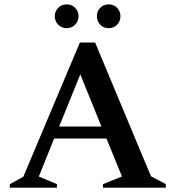

<svg xmlns="http://www.w3.org/2000/svg" viewBox="-20 -860 804 880"><path d="M25 0V-16L87 -50L346 -665H416L672 -52L740 -16V0H452V-16L539 -51L468 -225H228L158 -51L241 -16V0ZM251 -280H445L348 -519ZM286 -731Q262 -731 246.5 -747Q231 -763 231 -786Q231 -808 246.5 -824Q262 -840 286 -840Q309 -840 324.5 -824Q340 -808 340 -786Q340 -763 324.5 -747Q309 -731 286 -731ZM478 -731Q454 -731 439 -747Q424 -763 424 -786Q424 -808 439 -824Q454 -840 478 -840Q502 -840 517 -824Q532 -808 532 -786Q532 -763 517 -747Q502 -731 478 -731Z"/></svg>

Font: Spectral SC SemiBold
Style: Regular
Weight: 600
Designer: Jean-Baptiste Levee
Foundry: Production Type
Version: Version 2.001